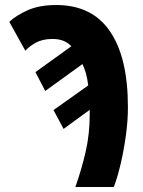

<svg xmlns="http://www.w3.org/2000/svg" viewBox="-20 -744 570 764"><path d="M280 0Q305 -71 321 -141Q337 -211 337 -288V-307L233 -231L193 -306L331 -404Q325 -455 308 -489L160 -382L121 -457L264 -560Q237 -589 189 -589Q149 -589 121.5 -573.5Q94 -558 81 -542L17 -657Q43 -682 89.5 -703Q136 -724 204 -724Q346 -724 417.5 -619.5Q489 -515 489 -318Q489 -264 481 -205.5Q473 -147 460.5 -93.5Q448 -40 433 0Z"/></svg>

Font: Noto Sans Mono Condensed Black
Style: Regular
Weight: 900
Width: 3
Designer: Monotype Design Team
Foundry: Monotype Imaging Inc.
Version: Version 2.014